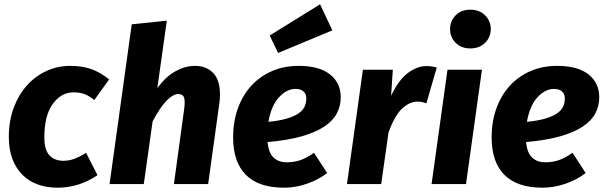

<svg xmlns="http://www.w3.org/2000/svg" viewBox="-20 -855 2813 892"><path d="M275 -108Q299 -108 323.5 -116.5Q348 -125 380 -145L433 -41Q347 17 247 17Q197 17 155.5 2Q114 -13 84 -43Q54 -73 37.5 -117Q21 -161 21 -218Q21 -294 44 -355Q67 -416 106 -459Q145 -502 196.5 -525.5Q248 -549 306 -549Q363 -549 405.5 -533.5Q448 -518 487 -486L418 -390Q394 -410 372 -418Q350 -426 322 -426Q264 -426 225 -372Q186 -318 186 -217Q186 -159 209.5 -133.5Q233 -108 275 -108Z M489 0 592 -742 755 -759 711 -446Q751 -500 796 -524.5Q841 -549 886 -549Q938 -549 970 -516.5Q1002 -484 1002 -415Q1002 -404 1001 -392Q1000 -380 998 -367L947 0H788L835 -344Q838 -365 838 -379Q838 -403 830 -410.5Q822 -418 808 -418Q784 -418 754 -387.5Q724 -357 689 -291L648 0Z M1563 -403Q1563 -363 1545 -328.5Q1527 -294 1486.5 -267Q1446 -240 1381 -221.5Q1316 -203 1223 -195Q1228 -144 1251.5 -122.5Q1275 -101 1312 -101Q1344 -101 1372.5 -110Q1401 -119 1439 -145L1500 -51Q1458 -19 1405 -1Q1352 17 1299 17Q1182 17 1122.5 -42.5Q1063 -102 1063 -217Q1063 -290 1085 -351Q1107 -412 1147 -456Q1187 -500 1243 -524.5Q1299 -549 1367 -549Q1463 -549 1513 -509.5Q1563 -470 1563 -403ZM1353 -442Q1312 -442 1276 -403Q1240 -364 1227 -289Q1278 -294 1312 -304Q1346 -314 1366.5 -328Q1387 -342 1395 -359.5Q1403 -377 1403 -398Q1403 -419 1389.5 -430.5Q1376 -442 1353 -442ZM1233 -690 1467 -835 1524 -714 1272 -609Z M1961 -375Q1950 -379 1940 -381Q1930 -383 1918 -383Q1882 -382 1848 -350.5Q1814 -319 1785 -240L1751 0H1592L1666 -531H1805L1797 -410Q1832 -484 1875 -516Q1918 -548 1960 -548Q1988 -548 2009 -541Z M1985 0 2059 -531H2219L2145 0ZM2165 -630Q2123 -630 2097 -656Q2071 -682 2071 -720Q2071 -758 2097 -784Q2123 -810 2165 -810Q2207 -810 2233.5 -784Q2260 -758 2260 -720Q2260 -682 2233.5 -656Q2207 -630 2165 -630Z M2764 -403Q2764 -363 2746 -328.5Q2728 -294 2687.5 -267Q2647 -240 2582 -221.5Q2517 -203 2424 -195Q2429 -144 2452.5 -122.5Q2476 -101 2513 -101Q2545 -101 2573.5 -110Q2602 -119 2640 -145L2701 -51Q2659 -19 2606 -1Q2553 17 2500 17Q2383 17 2323.5 -42.5Q2264 -102 2264 -217Q2264 -290 2286 -351Q2308 -412 2348 -456Q2388 -500 2444 -524.5Q2500 -549 2568 -549Q2664 -549 2714 -509.5Q2764 -470 2764 -403ZM2554 -442Q2513 -442 2477 -403Q2441 -364 2428 -289Q2479 -294 2513 -304Q2547 -314 2567.5 -328Q2588 -342 2596 -359.5Q2604 -377 2604 -398Q2604 -419 2590.5 -430.5Q2577 -442 2554 -442Z"/></svg>

Font: Szlgxwxxxixliatcpuztgldltzi
Style: Regular
Weight: 700
Italic angle: -8°
Designer: Carrois Corporate & Edenspiekermann
Foundry: Carrois Corporate GbR & Edenspiekermann AG
Version: Version 2.001